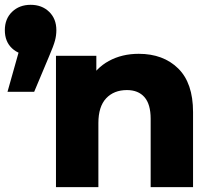

<svg xmlns="http://www.w3.org/2000/svg" viewBox="-41 -770 877 790"><path d="M60.6 -643.2 85.6 -543.4Q38.1 -543.4 8.5 -571.2Q-21.1 -598.9 -21.1 -645.8Q-21.1 -692.7 8.8 -721.4Q38.7 -750.2 85.1 -750.2Q131.6 -750.2 161.2 -721.4Q190.9 -692.7 190.9 -645.8Q190.9 -624.2 185.2 -602.9Q179.6 -581.6 160.8 -537.9L99.7 -392.4H-10.1ZM189.3 -540.3H355.4V-388.3L323.6 -433.4Q352.8 -489.6 406.8 -519.1Q460.9 -548.6 529.8 -548.6Q630.8 -548.6 692.1 -488.4Q753.3 -428.3 753.3 -308.9V0H578.9V-281.4Q578.9 -341.1 553.4 -370.3Q527.9 -399.4 481.2 -399.4Q427.7 -399.4 395.7 -365.4Q363.8 -331.3 363.8 -263.7V0H189.3Z"/></svg>

Font: iiserrat Thin
Style: Regular
Weight: 100
Designer: Akira Ohta
Foundry: Akira Ohta
Version: Version 1.200;Glyphs 3.3.1 (3343)